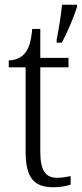

<svg xmlns="http://www.w3.org/2000/svg" viewBox="-20 -780 345 810"><path d="M219 -612V-600H241C264 -643 292 -709 305 -751V-760H242C237 -714 228 -658 219 -612ZM206 10C232 10 260 5 278 -1V-37C258 -33 242 -30 220 -30C173 -30 150 -60 150 -139V-496H269V-536H150V-658H116C111 -603 101 -573 83 -553C67 -535 43 -526 17 -525V-496H88V-143C88 -29 123 10 206 10Z"/></svg>

Font: Noto Serif Khmer SemiCondensed Light
Style: Regular
Weight: 300
Width: 4
Designer: Danh Hong and the Monotype Design Team
Foundry: Monotype Imaging Inc.
Version: Version 2.004